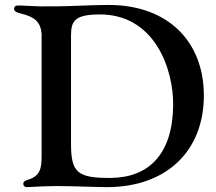

<svg xmlns="http://www.w3.org/2000/svg" viewBox="-20 -753 875 777"><path d="M412.6 4.3C655.9 4.3 805 -143.8 805 -366.5C805 -585.2 659.4 -733 419.4 -733C349.4 -733 262.8 -727.3 205.3 -727.3H148.4V-726.9C103.7 -728 74.6 -730.8 52.9 -730.8C41.9 -730.8 36.9 -725.5 36.9 -718C36.9 -709.5 42.6 -703.5 63.2 -698.5C119.3 -685.4 144.2 -665.5 148.4 -615.8V-161.9V-143.1V-124.3C148.1 -69.6 143.1 -40.8 91.3 -24.9C79.5 -21.3 74.2 -17.4 74.2 -8.9C74.2 -1.8 79.2 4.3 89.1 4.3C102.6 4.3 146.7 0.4 207.7 0H210.9C275.2 0 371.4 4.3 412.6 4.3ZM267.4 -169.7V-610.4C267.4 -671.2 286.6 -693.5 380.7 -694.6C605.8 -696.7 681.8 -474.1 680.8 -328.8C679.3 -130.7 583.8 -34.8 429.3 -33C294.7 -32 267.4 -53.6 267.4 -169.7Z"/></svg>

Font: Margiela Serif Medium
Style: Regular
Weight: 500
Designer: Andreas Faust, Stefan Endress
Version: Version 1.002;FEAKit 1.0